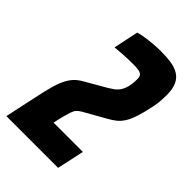

<svg xmlns="http://www.w3.org/2000/svg" viewBox="-234 -779 861 861"><g transform="rotate(45 197.0 -348.0)"><path d="M-24 0 -6 -85Q8 -152 18.5 -197.5Q29 -243 40.5 -272Q52 -301 68 -320.5Q84 -340 109 -354L208 -411Q220 -419 231.5 -426.5Q243 -434 252.5 -447Q262 -460 268 -480.5Q274 -501 274 -534Q274 -549 267 -556Q260 -563 246.5 -565Q233 -567 212 -567Q200 -567 181.5 -566.5Q163 -566 142.5 -564.5Q122 -563 101 -561L126 -680Q143 -685 166.5 -688.5Q190 -692 215 -694Q240 -696 262 -696Q295 -696 323.5 -692Q352 -688 373.5 -675.5Q395 -663 406.5 -638.5Q418 -614 418 -574Q418 -558 416.5 -538Q415 -518 410 -494Q400 -446 390 -416Q380 -386 368 -367Q356 -348 340.5 -335.5Q325 -323 303 -311L202 -254Q187 -245 180 -237Q173 -229 167.5 -212.5Q162 -196 153 -160L146 -129H332L304 0Z"/></g></svg>

Font: Saira Condensed ExtraBold
Style: Italic
Weight: 800
Width: 3
Italic angle: -12°
Designer: Hector Gatti with collaboration of the Omnibus-Type team
Foundry: Omnibus-Type
Version: Version 1.101